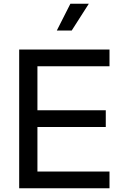

<svg xmlns="http://www.w3.org/2000/svg" viewBox="-20 -1011 646 1031"><path d="M83 -745H568V-655H181V-419H548V-329H181V-90H568V0H83ZM358 -991H457L365 -847H285Z"/></svg>

Font: Evergrow Sans 
Style: Medium
Weight: 500
Foundry: 10Web
Version: Version 1.000